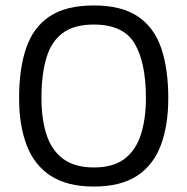

<svg xmlns="http://www.w3.org/2000/svg" viewBox="-20 -674 687 704"><path d="M324 10Q227 10 166.5 -29Q106 -68 78 -141Q50 -214 50 -314Q50 -422 76 -498Q102 -574 162 -614Q222 -654 324 -654Q425 -654 485 -614Q545 -574 571 -498Q597 -422 597 -314Q597 -214 569.5 -141Q542 -68 482 -29Q422 10 324 10ZM324 -60Q395 -60 436.5 -91.5Q478 -123 496.5 -180.5Q515 -238 515 -314Q515 -445 473.5 -514.5Q432 -584 324 -584Q252 -584 210 -553Q168 -522 150 -461.5Q132 -401 132 -314Q132 -238 150.5 -180.5Q169 -123 211.5 -91.5Q254 -60 324 -60Z"/></svg>

Font: Kanit Light
Style: Regular
Weight: 300
Designer: Katatrad Team
Foundry: CadsonDemak
Version: Version 2.000; ttfautohint (v1.8.3)